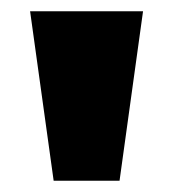

<svg xmlns="http://www.w3.org/2000/svg" viewBox="-20 -720 307 340"><path d="M33.3 -700H233.3L191.7 -400H75Z"/></svg>

Font: BoonTook
Style: Regular
Weight: 400
Designer: Sungsit Sawaiwan
Foundry: FontUni
Version: Version 3.0